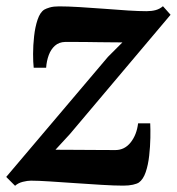

<svg xmlns="http://www.w3.org/2000/svg" viewBox="-30 -587 569 618"><path d="M364 -450.5Q350 -450.5 330.5 -450.8Q311 -451 289 -451.2Q267 -451.5 246 -451.8Q225 -452 207.2 -452Q189.5 -452 179.5 -452Q160 -451.5 147 -440Q134 -428.5 127 -409.8Q120 -391 118.5 -369H78.5Q76.5 -386 76.5 -413.5Q76.5 -441 79.8 -470.5Q83 -500 91 -523.8Q99 -547.5 112.5 -556Q118.5 -559.5 130.2 -563Q142 -566.5 160 -566.5Q187.5 -566.5 225.8 -564.2Q264 -562 305 -558.8Q346 -555.5 382.2 -553.2Q418.5 -551 441.5 -551Q458 -551 471 -554.5Q484 -558 494.5 -567L519 -539.5L195 -155.5L148.5 -105Q168.5 -105 193 -104.8Q217.5 -104.5 243.5 -104.5Q269.5 -104.5 294.5 -104.2Q319.5 -104 341.5 -104Q371 -104 390.5 -128.5Q410 -153 414.5 -190H453.5Q454.5 -171.5 454 -143.5Q453.5 -115.5 450.2 -86Q447 -56.5 439 -33Q431 -9.5 417 0.5Q411 4.5 398 7.5Q385 10.5 366.5 10.5Q338.5 10.5 297.5 8Q256.5 5.5 212.5 2.5Q168.5 -0.5 130.5 -3Q92.5 -5.5 69.5 -5.5Q58.5 -5.5 43.5 -1.8Q28.5 2 18.5 11L-10 -17.5L317.5 -404Z"/></svg>

Font: Merriweather Light 18pt
Style: Bold Italic
Weight: 700
Italic angle: -7.8°
Version: Version 2.101